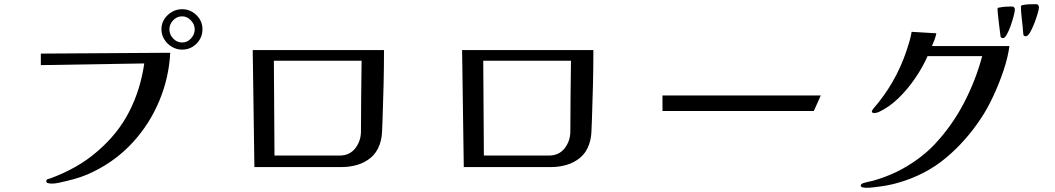

<svg xmlns="http://www.w3.org/2000/svg" viewBox="-20 -872 5040 917"><path d="M910 -732Q910 -755 892 -774.5Q874 -794 850 -794Q825 -794 807 -775Q789 -756 789 -732Q789 -707 807 -688Q825 -669 850 -669Q875 -669 892.5 -688.5Q910 -708 910 -732ZM793 -620Q787 -502 741.5 -392Q696 -282 616.5 -194.5Q537 -107 430 -54Q399 -38 366.5 -27Q334 -16 300 -8Q282 -4 263 0.5Q244 5 225 5Q221 5 211 3Q201 1 201 -6Q201 -14 208 -16.5Q215 -19 220 -20Q281 -42 339 -74.5Q397 -107 446 -150Q543 -233 597 -338.5Q651 -444 669 -569L175 -561V-616ZM947 -732Q947 -692 918.5 -663.5Q890 -635 850 -635Q824 -635 801.5 -648Q779 -661 765 -683.5Q751 -706 751 -732Q751 -772 781 -800Q811 -828 850 -828Q889 -828 918 -800Q947 -772 947 -732Z M1288 -582 1291 -129H1601Q1650 -129 1677 -164Q1704 -199 1704 -245Q1704 -329 1705 -413Q1706 -497 1707 -582ZM1814 -633Q1814 -549 1812 -465.5Q1810 -382 1807 -299Q1806 -270 1804.5 -239.5Q1803 -209 1793 -181Q1779 -142 1750.5 -118.5Q1722 -95 1686 -84.5Q1650 -74 1611 -74H1195L1187 -633Z M2288 -582 2291 -129H2601Q2650 -129 2677 -164Q2704 -199 2704 -245Q2704 -329 2705 -413Q2706 -497 2707 -582ZM2814 -633Q2814 -549 2812 -465.5Q2810 -382 2807 -299Q2806 -270 2804.5 -239.5Q2803 -209 2793 -181Q2779 -142 2750.5 -118.5Q2722 -95 2686 -84.5Q2650 -74 2611 -74H2195L2187 -633Z M3900 -416 3867 -342H3144V-416Z M4801 -652Q4794 -598 4773 -535.5Q4752 -473 4724 -413Q4696 -353 4666 -308Q4593 -197 4496 -116.5Q4399 -36 4269 1Q4242 9 4213.5 14Q4185 19 4157 22Q4136 25 4115 25Q4111 25 4101 23Q4091 21 4091 14Q4091 9 4096 6Q4101 3 4105 2Q4115 -1 4126 -3.5Q4137 -6 4147 -8Q4208 -25 4264 -52Q4313 -76 4361 -110.5Q4409 -145 4446 -185Q4528 -273 4584 -380.5Q4640 -488 4671 -604H4410Q4389 -555 4353 -501.5Q4317 -448 4272 -404Q4227 -360 4177 -337Q4165 -332 4155 -332Q4153 -332 4148.5 -333.5Q4144 -335 4144 -338Q4144 -343 4146.5 -346Q4149 -349 4151 -353Q4256 -473 4308 -625Q4316 -648 4323 -672Q4330 -696 4334 -720L4452 -713Q4449 -697 4443 -681.5Q4437 -666 4431 -652ZM4827 -826Q4827 -818 4821.5 -796.5Q4816 -775 4807.5 -750.5Q4799 -726 4789 -708Q4779 -690 4771 -690Q4762 -690 4759 -696Q4759 -696 4756.5 -715Q4754 -734 4751 -759Q4748 -784 4746 -804.5Q4744 -825 4744 -828Q4744 -836 4753 -836Q4767 -839 4782.5 -840Q4798 -841 4812 -841Q4827 -841 4827 -826ZM4942 -836Q4942 -828 4935.5 -806Q4929 -784 4919.5 -759.5Q4910 -735 4899.5 -717Q4889 -699 4880 -699Q4870 -699 4868 -705Q4868 -705 4867 -713Q4866 -721 4865.5 -729Q4865 -737 4865 -738Q4863 -761 4859.5 -789Q4856 -817 4856 -839Q4856 -847 4865 -848Q4879 -851 4896 -851.5Q4913 -852 4928 -852Q4942 -852 4942 -836Z"/></svg>

Font: Kaisei Opti Medium
Style: Regular
Weight: 500
Designer: Font-Kai, 金井和夫
Foundry: KAZUO KANAI
Version: Version 5.003